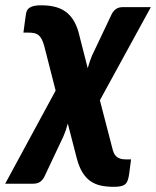

<svg xmlns="http://www.w3.org/2000/svg" viewBox="-78 -546 603 742"><path d="M355.5 24.5Q358 35.5 361.5 44Q365 52.5 371 58.2Q377 64 386.2 67Q395.5 70 409 70H428.5L421 127Q419 142 415.2 151.8Q411.5 161.5 404.8 166.8Q398 172 387.2 174Q376.5 176 361 176Q335.5 176 313.2 171.5Q291 167 273 155Q255 143 241.2 121.2Q227.5 99.5 218.5 65L184 -68.5Q180.5 -55 176.2 -42.5Q172 -30 167.5 -20L93 138Q87.5 149 77.2 156.5Q67 164 49.5 164H-58L137 -196L92.5 -370Q88 -385 83 -394.8Q78 -404.5 71.2 -410Q64.5 -415.5 55 -417.8Q45.5 -420 31.5 -420H12.5L19.5 -472Q21 -483 22.5 -493Q24 -503 29.5 -510Q35 -517 47 -521.2Q59 -525.5 81.5 -525.5Q109 -525.5 131.8 -520.2Q154.5 -515 172.5 -503Q190.5 -491 203.5 -471.5Q216.5 -452 225 -423.5L261 -282.5Q269 -311 278 -332L354 -492Q359.5 -503 369.8 -510.8Q380 -518.5 397.5 -518.5H505L308 -158.5Z"/></svg>

Font: Lato ExtraBold
Style: Italic
Weight: 800
Italic angle: -7°
Designer: Lukasz Dziedzic with Adam Twardoch and Botio Nikoltchev
Foundry: tyPoland Lukasz Dziedzic
Version: Version 2.015; 2015-08-06; http://www.latofonts.com/